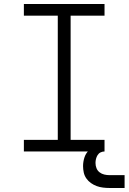

<svg xmlns="http://www.w3.org/2000/svg" viewBox="-20 -755 641 957"><path d="M99 0V-58H268V-677H99V-735H501V-677H332V-58H501V0ZM526 182Q510 182 493.5 180Q477 178 462 172.5Q447 167 433.5 157.5Q420 148 410.5 134.5Q401 121 397.5 105Q394 89 394 73Q394 52 400.5 31Q407 10 422.5 -5Q438 -20 459 -26.5Q480 -33 501 -33V0Q491 0 481.5 4.5Q472 9 466.5 18Q461 27 458.5 37Q456 47 456 57Q456 71 461 83.5Q466 96 476.5 104Q487 112 500 115Q513 118 526 118H601V182Z"/></svg>

Font: Iosevka Curly Light Extended
Style: Regular
Weight: 300
Width: 7
Monospace: yes
Designer: Belleve Invis
Foundry: Belleve Invis
Version: Version 11.1.0; ttfautohint (v1.8.3)